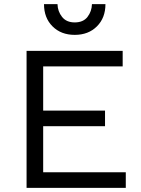

<svg xmlns="http://www.w3.org/2000/svg" viewBox="-20 -905 678 925"><path d="M108 0V-660H571V-585H188V-372H486V-297H188V-75H586V0ZM488 -885Q488 -819 447 -778Q406 -737 340 -737Q274 -737 233 -778Q192 -819 192 -885H257Q258 -850 279 -823.5Q300 -797 340 -797Q381 -797 401.5 -823.5Q422 -850 423 -885Z"/></svg>

Font: Work Sans
Style: Regular
Weight: 400
Designer: Wei Huang
Foundry: Wei Huang
Version: Version 2.006; ttfautohint (v1.8.1.43-b0c9)